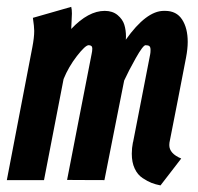

<svg xmlns="http://www.w3.org/2000/svg" viewBox="-47 -530 584 565"><path d="M425.3 15.6Q410.6 12.7 399.2 8.3Q387.7 3.9 372.8 -5.9Q357.9 -15.6 349.4 -33.9Q340.8 -52.2 340.8 -77.6Q340.8 -94.2 344.2 -111.3L344.7 -111.8V-112.3Q353 -155.3 369.9 -241.5Q386.7 -327.6 395 -370.6Q396 -375.5 396 -383.3Q396 -391.1 392.8 -394Q389.6 -397 381.3 -397Q374 -397 352.5 -358.9Q331.1 -320.8 318.4 -293Q308.6 -244.1 289.3 -146.5Q270 -48.8 260.3 0Q242.2 0 205.6 -0.2Q168.9 -0.5 150.4 -0.5Q162.6 -62.5 186.5 -186.3Q210.4 -310.1 222.7 -371.6Q224.6 -379.9 224.6 -387.2Q224.6 -397 213.9 -397Q204.1 -397 179.4 -365.2Q154.8 -333.5 140.1 -297.4Q130.4 -247.6 111.3 -148.7Q92.3 -49.8 82.5 0H-26.9Q-14.2 -65.4 10.7 -196Q35.6 -326.7 48.3 -391.6Q53.7 -419.9 53.7 -439Q53.7 -451.2 49.8 -477.5L162.6 -509.8Q164.6 -502.4 164.6 -490.2Q164.6 -482.4 163.6 -466.6Q162.6 -450.7 162.6 -444.8Q212.9 -498 261.2 -498Q284.2 -498 299.1 -485.6Q314 -473.1 318.8 -457.3Q323.7 -441.4 323.7 -422.4Q323.7 -420.9 323.5 -417.7Q323.2 -414.6 323.2 -413.1Q383.3 -498 435.1 -498H439Q472.2 -498 488.8 -472.7Q505.4 -447.3 505.4 -406.7Q505.4 -386.7 500.5 -360.8Q492.7 -319.3 476.3 -235.6Q460 -151.9 451.7 -110.4Q451.2 -107.9 451.2 -103Q451.2 -78.1 486.3 -63.5Q476.1 -50.3 455.8 -23.9Q435.5 2.4 425.3 15.6Z"/></svg>

Font: Fantasque Sans Mono
Style: Bold Italic
Weight: 700
Italic angle: -11°
Monospace: yes
Designer: Jany Belluz
Version: Version 1.7.1